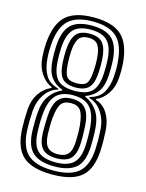

<svg xmlns="http://www.w3.org/2000/svg" viewBox="-122 -883 734 965"><g transform="rotate(15 245.0 -400.5)"><path d="M245.2 8Q139.2 8 91.8 -35Q44.2 -78 40.5 -177Q39.5 -198.5 39.9 -222.6Q40.2 -246.8 42 -277Q45.5 -325.2 68.2 -359.6Q91 -394 129.8 -411.8V-415.5Q95.8 -430.2 72.5 -465Q49.2 -499.8 45.8 -546.5Q44.2 -569.5 44.2 -586.2Q44.2 -603 45.5 -623.5Q53.5 -723 100 -766.1Q146.5 -809.2 245.2 -809.2Q344.2 -809.2 390.6 -766.1Q437 -723 445 -623.5Q446.5 -602 446.4 -585.4Q446.2 -568.8 444.8 -546.5Q441.2 -499.2 417.9 -464.6Q394.5 -430 360.5 -415.5V-411.8Q400 -400 422.4 -364Q444.8 -328 448.5 -277Q450.2 -247 450.6 -223Q451 -199 450 -177Q446.2 -78 398.8 -35Q351.2 8 245.2 8ZM245.2 -55.5Q310 -55.5 339.1 -84.4Q368.2 -113.2 370.8 -179.8Q371.5 -199.2 371.4 -222Q371.2 -244.8 369.2 -271.2Q363 -342 333.8 -373.2Q304.5 -404.5 245.2 -404.5Q186 -404.5 156.8 -373.2Q127.5 -342 121.2 -271.2Q119.2 -244.2 119.1 -221.8Q119 -199.2 119.8 -179.8Q122.2 -113.2 151.5 -84.4Q180.8 -55.5 245.2 -55.5ZM245.2 -76.5Q193.2 -76.5 170.8 -101.4Q148.2 -126.2 146.2 -181Q145.5 -201.2 146 -223.1Q146.5 -245 147.8 -269.5Q151.2 -331 174.2 -358.5Q197.2 -386 245.2 -386Q293.5 -386 316.4 -358.5Q339.2 -331 342.8 -269.8Q344.2 -243.8 344.6 -221.9Q345 -200 344.2 -181Q342.2 -126.2 319.8 -101.4Q297.2 -76.5 245.2 -76.5ZM245.2 -97.8Q280.8 -97.8 298.5 -116.5Q316.2 -135.2 318 -182.5Q318.5 -195.2 318.5 -219.8Q318.5 -244.2 316.5 -267Q310.8 -323 295.2 -343.2Q279.8 -363.5 245.2 -363.5Q210.8 -363.5 195.2 -343.2Q179.8 -323 174 -267Q172.2 -245.8 172.1 -221Q172 -196.2 172.5 -182.5Q174.5 -135.2 192.1 -116.5Q209.8 -97.8 245.2 -97.8ZM245.2 -13Q337.5 -13 378.9 -51.4Q420.2 -89.8 423.5 -177.8Q424.5 -200.5 424.2 -222.9Q424 -245.2 422 -275.8Q418.5 -325 392.5 -363.6Q366.5 -402.2 326.5 -411.8V-417.2Q374.2 -429.5 394.4 -463.2Q414.5 -497 418.5 -548.2Q419.8 -565.8 419.9 -584.1Q420 -602.5 418.5 -621Q412 -712 371.1 -750.1Q330.2 -788.2 245.2 -788.2Q160.2 -788.2 119.4 -750.1Q78.5 -712 71.8 -621Q70.8 -603.5 70.6 -585.2Q70.5 -567 72 -548.2Q76 -496.8 96.1 -463.1Q116.2 -429.5 164 -417.2V-411.8Q124 -402 98 -363.4Q72 -324.8 68.5 -275.8Q66.5 -245.2 66.2 -222.4Q66 -199.5 66.8 -177.8Q70.2 -89.8 111.6 -51.4Q153 -13 245.2 -13ZM245.2 -34.2Q170.8 -34.2 133.5 -66.1Q96.2 -98 93.2 -178.2Q92.8 -197.5 92.8 -220.4Q92.8 -243.2 94.8 -272.2Q98.8 -330 123.8 -363.9Q148.8 -397.8 185 -412.8V-416.8Q146 -430.5 123.9 -460.9Q101.8 -491.2 98.5 -549.2Q97.5 -566.8 97.4 -583.1Q97.2 -599.5 98.2 -619Q102.2 -699.5 136.9 -733.2Q171.5 -767 245.2 -767Q319.5 -767 353.9 -733Q388.2 -699 392.2 -619Q393 -599.8 393 -583.2Q393 -566.8 392 -549.2Q389 -491 366.6 -460.8Q344.2 -430.5 305.5 -416.8V-412.8Q341.8 -397.8 366.8 -363.9Q391.8 -330 395.8 -272.2Q397.8 -240.8 397.8 -219Q397.8 -197.2 397.2 -178.2Q394.2 -98 357 -66.1Q319.8 -34.2 245.2 -34.2ZM245.2 -427.5Q307.5 -427.5 334.8 -455.2Q362 -483 365.5 -549.8Q366.5 -568.2 366.6 -582.1Q366.8 -596 365.8 -617Q362.5 -685.2 334.9 -715.5Q307.2 -745.8 245.2 -745.8Q183.2 -745.8 155.6 -715.5Q128 -685.2 124.8 -617Q123.8 -596.8 123.9 -582.2Q124 -567.8 125 -550.2Q128.5 -483 155.8 -455.2Q183 -427.5 245.2 -427.5ZM245.2 -445Q198 -445 176.2 -468.1Q154.5 -491.2 151.2 -550.5Q150.2 -571.5 150.4 -584.9Q150.5 -598.2 151.2 -615.2Q154.2 -671.2 175 -698Q195.8 -724.8 245.2 -724.8Q295.2 -724.8 315.8 -697.9Q336.2 -671 339.2 -615.2Q340 -597.8 340.1 -584.4Q340.2 -571 339.2 -550.5Q336 -491.5 314.2 -468.2Q292.5 -445 245.2 -445ZM245.2 -466.8Q283.2 -466.8 296.8 -483.8Q310.2 -500.8 312.8 -551Q313.5 -565 313.8 -575Q314 -585 313.8 -593.9Q313.5 -602.8 312.8 -613.5Q310.5 -658 296.2 -680.8Q282 -703.5 245.2 -703.5Q208.5 -703.5 194.2 -680.6Q180 -657.8 177.5 -613Q176.8 -595.2 176.8 -582.1Q176.8 -569 177.8 -551Q180.5 -500.8 193.9 -483.8Q207.2 -466.8 245.2 -466.8Z"/></g></svg>

Font: Big Shoulders Inline Text Thin ExtraBold
Style: Regular
Weight: 800
Version: Version 2.002